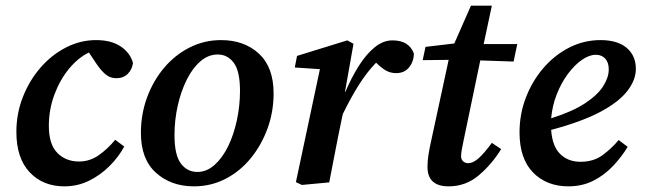

<svg xmlns="http://www.w3.org/2000/svg" viewBox="-20 -646 2283 680"><path d="M208 14Q132 14 85 -36Q38 -86 38 -179Q38 -244 61 -302.5Q84 -361 123.5 -406.5Q163 -452 214 -478Q265 -504 320 -504Q374 -504 407.5 -481.5Q441 -459 451 -423Q448 -400 432.5 -384.5Q417 -369 392 -369Q370 -369 354 -382.5Q338 -396 323 -418L295 -460Q257 -442 224.5 -402.5Q192 -363 172.5 -310.5Q153 -258 153 -200Q153 -135 183 -104.5Q213 -74 260 -74Q298 -74 330 -96.5Q362 -119 388 -151L420 -127Q400 -90 368 -58Q336 -26 295.5 -6Q255 14 208 14Z M667 14Q586 14 532.5 -34Q479 -82 479 -175Q479 -241 500.5 -300Q522 -359 560.5 -405Q599 -451 651 -477.5Q703 -504 763 -504Q845 -504 897 -456Q949 -408 949 -315Q949 -250 927.5 -191Q906 -132 868 -85.5Q830 -39 778.5 -12.5Q727 14 667 14ZM679 -37Q712 -37 740 -62Q768 -87 788 -128Q808 -169 819 -220.5Q830 -272 830 -324Q830 -394 808 -423.5Q786 -453 751 -453Q718 -453 690 -429Q662 -405 641.5 -364Q621 -323 609.5 -272Q598 -221 598 -167Q598 -97 620.5 -67Q643 -37 679 -37Z M1028 -1 1113 -401 1024 -407 1032 -448 1210 -503 1232 -491 1202 -322 1203 -320Q1225 -372 1251 -413Q1277 -454 1307 -478.5Q1337 -503 1370 -503Q1429 -503 1446 -456Q1445 -427 1428.5 -407Q1412 -387 1383 -387Q1362 -387 1345.5 -397Q1329 -407 1312 -424Q1280 -391 1252 -347Q1224 -303 1194 -242L1190 -223Q1178 -166 1167.5 -111Q1157 -56 1146 0L1049 9Z M1569 14Q1494 14 1494 -55Q1494 -76 1497.5 -98Q1501 -120 1507 -147L1569 -434L1477 -433L1487 -480L1589 -492L1648 -626H1722L1693 -490H1812L1799 -428L1681 -432L1622 -149Q1618 -130 1615.5 -116Q1613 -102 1613 -93Q1613 -81 1620.5 -74.5Q1628 -68 1638 -68Q1655 -68 1674.5 -85Q1694 -102 1722 -140L1755 -118Q1721 -63 1675 -24.5Q1629 14 1569 14Z M2090 -452Q2067 -452 2041 -434Q2015 -416 1991.5 -384.5Q1968 -353 1952 -312.5Q1936 -272 1932 -227Q2008 -251 2052.5 -280.5Q2097 -310 2116.5 -341Q2136 -372 2136 -400Q2136 -425 2123.5 -438.5Q2111 -452 2090 -452ZM1993 14Q1916 14 1868 -35Q1820 -84 1820 -177Q1820 -242 1842.5 -300.5Q1865 -359 1904.5 -405Q1944 -451 1996 -477.5Q2048 -504 2107 -504Q2167 -504 2199.5 -476.5Q2232 -449 2232 -402Q2232 -363 2202 -324Q2172 -285 2106.5 -250Q2041 -215 1932 -186Q1936 -128 1964 -100.5Q1992 -73 2036 -73Q2082 -73 2114 -96.5Q2146 -120 2171 -150L2203 -126Q2182 -91 2151.5 -58.5Q2121 -26 2081.5 -6Q2042 14 1993 14Z"/></svg>

Font: Source Serif 4 SmText Semibold
Style: Italic
Weight: 600
Italic angle: -12°
Designer: Frank Grießhammer
Foundry: Adobe
Version: Version 4.005;hotconv 1.1.0;makeotfexe 2.6.0